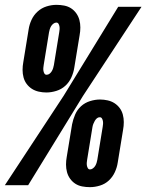

<svg xmlns="http://www.w3.org/2000/svg" viewBox="-47 -763 603 791"><path d="M144 -382Q128 -382 112.5 -385.5Q97 -389 84.5 -397Q72 -405 63 -417Q54 -429 50 -444Q46 -459 46 -475Q46 -491 49 -507L71 -642Q74 -662 83 -681.5Q92 -701 108 -715.5Q124 -730 144.5 -736.5Q165 -743 185 -743H186Q202 -743 217.5 -740Q233 -737 245.5 -729Q258 -721 267 -708.5Q276 -696 280 -681Q284 -666 284 -650Q284 -634 281 -618L259 -484Q256 -464 247 -444Q238 -424 222 -409.5Q206 -395 185 -388.5Q164 -382 144 -382ZM-27 0 215 -368 440 -735H536L295 -368L69 0ZM145 -455Q152 -455 157.5 -459.5Q163 -464 166.5 -470Q170 -476 172 -482.5Q174 -489 175 -495L197 -630Q198 -636 198.5 -642Q199 -648 198 -654Q197 -660 194 -665Q191 -670 185 -670Q179 -670 173 -665.5Q167 -661 163.5 -655Q160 -649 158 -642.5Q156 -636 155 -630L133 -495Q132 -489 131.5 -483Q131 -477 132 -471Q133 -465 136 -460Q139 -455 145 -455ZM323 8Q307 8 291.5 5Q276 2 263.5 -6Q251 -14 242 -26.5Q233 -39 229 -54Q225 -69 225 -85Q225 -101 228 -117L250 -251Q254 -271 262.5 -291Q271 -311 287 -325.5Q303 -340 324 -346.5Q345 -353 365 -353Q381 -353 396.5 -349.5Q412 -346 424.5 -338Q437 -330 446 -318Q455 -306 459 -291Q463 -276 463 -260Q463 -244 460 -228L438 -93Q435 -73 426 -53.5Q417 -34 401.5 -19.5Q386 -5 365 1.5Q344 8 324 8ZM324 -65Q330 -65 336 -69.5Q342 -74 345.5 -80Q349 -86 351 -92.5Q353 -99 354 -105L376 -240Q377 -246 377.5 -252Q378 -258 377 -264Q376 -270 373 -275Q370 -280 364 -280Q357 -280 352 -275.5Q347 -271 343.5 -265Q340 -259 337.5 -252.5Q335 -246 334 -240L312 -105Q311 -99 310.5 -93Q310 -87 311 -81Q312 -75 315 -70Q318 -65 324 -65Z"/></svg>

Font: Iosevka SS18 Extrabold
Style: Italic
Weight: 800
Italic angle: -9°
Monospace: yes
Designer: Belleve Invis
Foundry: Belleve Invis
Version: Version 25.1.1; ttfautohint (v1.8.4)